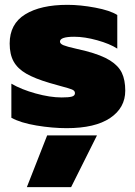

<svg xmlns="http://www.w3.org/2000/svg" viewBox="-20 -515 558 794"><path d="M27 -28V-169Q68 -145 127.5 -128.5Q187 -112 235 -112Q264 -112 277 -115.5Q290 -119 290 -130Q290 -140 277.5 -145Q265 -150 231 -159L185 -172Q124 -190 88.5 -210.5Q53 -231 36.5 -260.5Q20 -290 20 -335Q20 -416 84 -455.5Q148 -495 259 -495Q312 -495 373.5 -483.5Q435 -472 465 -453V-314Q434 -334 382 -348.5Q330 -363 287 -363Q228 -363 228 -343Q228 -334 242.5 -328Q257 -322 293 -314L335 -304Q400 -287 435 -265Q470 -243 484 -213.5Q498 -184 498 -140Q498 -69 435.5 -27Q373 15 256 15Q196 15 130.5 4Q65 -7 27 -28ZM175 45H381L274 259H91Z"/></svg>

Font: Prompt ExtraBold
Style: Regular
Weight: 800
Designer: Katatrad Team
Foundry: CadsonDemak
Version: Version 1.001